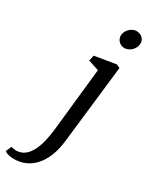

<svg xmlns="http://www.w3.org/2000/svg" viewBox="-366 -867 946 1181"><g transform="rotate(30 107.0 -276.5)"><path d="M91.8 -31.7C79.1 85.9 43.9 201.2 -50.8 201.2C-56.2 201.2 -76.2 199.2 -85 195.3L-102.1 234.9C-91.3 246.6 -64.5 252.9 -33.7 252.9C77.6 252.9 165 166 184.1 0L247.6 -556.2L224.1 -567.9L72.3 -543L63.5 -503.4L139.6 -478.5ZM210.9 -677.7C249 -677.7 283.2 -711.9 284.7 -750C286.1 -780.3 262.7 -806.2 225.1 -806.2C193.8 -806.2 156.2 -773.9 154.8 -736.3C153.3 -704.6 179.2 -677.7 210.9 -677.7Z"/></g></svg>

Font: Merriweather
Style: Italic
Weight: 400
Italic angle: -7.5°
Designer: Eben Sorkin
Foundry: Eben Sorkin
Version: Version 1.001